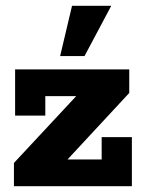

<svg xmlns="http://www.w3.org/2000/svg" viewBox="-20 -641 494 661"><path d="M28 0V-80L274 -344L292 -310H136V-243H32V-402H425V-321L180 -57L160 -92H330V-169H434V0ZM187 -448 228 -621H363L271 -448Z"/></svg>

Font: Rokkitt ExtraBold
Style: Regular
Weight: 800
Version: Version 3.103